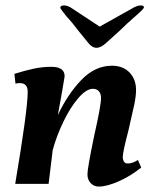

<svg xmlns="http://www.w3.org/2000/svg" viewBox="-20 -677 564 707"><path d="M302 -35Q302 -58 327 -178Q352 -288 352 -316Q352 -332 344 -341Q336 -350 322 -350Q298 -350 268.5 -316Q239 -282 213.5 -229Q188 -176 174 -124L159 0H36Q82 -273 82 -339Q82 -371 53 -371Q45 -371 37 -369L33 -405Q71 -417 103.5 -424Q136 -431 169 -431Q218 -431 218 -396Q214 -368 193 -253Q229 -330 279.5 -382.5Q330 -435 392 -435Q433 -435 457 -410Q481 -385 481 -345Q481 -323 474 -290Q467 -257 453 -197Q432 -117 432 -98Q432 -90 436 -82.5Q440 -75 451 -75Q468 -75 488 -88L500 -60Q460 -28 416.5 -9Q373 10 344 10Q326 10 314 -2.5Q302 -15 302 -35ZM305 -519 266 -567Q247 -593 223 -619Q202 -645 202 -648Q202 -657 216 -657Q230 -657 247 -645L347 -579L465 -645Q484 -657 499 -657Q510 -657 510 -650Q510 -644 477 -616Q447 -590 424 -567L371 -519Q352 -501 335 -501Q319 -501 305 -519Z"/></svg>

Font: Unna
Style: Bold Italic
Weight: 700
Italic angle: -8.05°
Designer: Jorge de Buen Unna
Foundry: Omnibus-Type
Version: Version 2.008